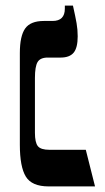

<svg xmlns="http://www.w3.org/2000/svg" viewBox="-20 -667 377 687"><path d="M154 0Q94 0 72.5 -35Q51 -70 51 -149V-477Q51 -538 70 -565Q89 -592 137 -592H168Q212 -592 212 -636V-647H241Q250 -607 254 -584Q258 -561 258 -537Q258 -496 243.5 -478.5Q229 -461 197 -461H151Q124 -461 114.5 -445Q105 -429 105 -388V-192Q105 -157 115.5 -144Q126 -131 157 -131H287L320 0Z"/></svg>

Font: Noto Serif Hebrew SemiCondensed SemiBold
Style: Regular
Weight: 600
Width: 4
Designer: Monotype Design Team
Foundry: Monotype Imaging Inc.
Version: Version 2.004; ttfautohint (v1.8.4.7-5d5b)